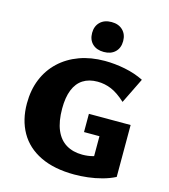

<svg xmlns="http://www.w3.org/2000/svg" viewBox="-132 -1009 992 1129"><g transform="rotate(15 364.5 -444.5)"><path d="M426 17Q303 17 218.5 -24Q134 -65 91.5 -140Q49 -215 49 -315Q49 -397 76 -463Q103 -529 153.5 -576.5Q204 -624 273.5 -649.5Q343 -675 428 -675Q489 -675 551.5 -662.5Q614 -650 666 -624L590 -469Q543 -512 502.5 -529Q462 -546 418 -546Q366 -546 330 -523Q294 -500 275.5 -454Q257 -408 257 -340Q257 -261 279 -209.5Q301 -158 342.5 -133Q384 -108 441 -108Q476 -108 507 -116.5Q538 -125 562 -140L511 -83V-239H417V-350H671V-34Q636 -16 593.5 -4.5Q551 7 508 12Q465 17 426 17ZM407 -724Q363 -724 337.5 -748.5Q312 -773 312 -815Q312 -856 337.5 -881Q363 -906 407 -906Q450 -906 475.5 -881Q501 -856 501 -815Q501 -773 475.5 -748.5Q450 -724 407 -724Z"/></g></svg>

Font: Ysabeau Infant Black
Style: Regular
Weight: 900
Designer: Christian Thalmann (Catharsis Fonts)
Version: Version 2.001;gftools[0.9.30]; featfreeze: ss01,ss02,lnum